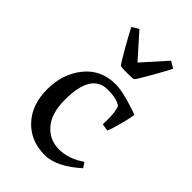

<svg xmlns="http://www.w3.org/2000/svg" viewBox="-211 -761 857 857"><g transform="rotate(45 217.5 -332.5)"><path d="M328 -265Q329 -275 329 -289Q329 -349 318 -371Q291 -390 235 -390Q131 -390 131 -223Q131 -137 170 -92Q209 -47 269 -47Q329 -47 389 -88L405 -64Q316 16 242 16Q153 16 97.5 -43Q42 -102 42 -199.5Q42 -297 96.5 -364.5Q151 -432 243 -432Q274 -432 323 -418.5Q372 -405 398 -394Q396 -373 383.5 -325.5Q371 -278 362 -259ZM202 -505Q193 -514 157 -577.5Q121 -641 111 -662L143 -681L243 -569L343 -681L375 -662Q365 -641 329 -577.5Q293 -514 284 -505Q268 -503 243 -503Q218 -503 202 -505Z"/></g></svg>

Font: Buenard
Style: Regular
Weight: 400
Designer: Gustavo Ibarra
Foundry: FontFuror
Version: Version 1.001 2011